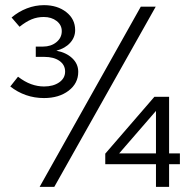

<svg xmlns="http://www.w3.org/2000/svg" viewBox="-20 -726 737 746"><path d="M20 0ZM20 -345ZM284 -447Q284 -402 246.5 -373.5Q209 -345 151 -345Q114 -345 81 -356.5Q48 -368 20 -390L50 -428Q76 -408 101 -399Q126 -390 151 -390Q187 -390 210 -406Q233 -422 233 -448Q233 -474 211 -489.5Q189 -505 152 -505H119V-545H147Q178 -545 199 -562Q220 -579 220 -605Q220 -629 200 -644.5Q180 -660 150 -660Q125 -660 103 -651Q81 -642 56 -622L25 -658Q52 -681 84.5 -693.5Q117 -706 151 -706Q203 -706 237.5 -679Q272 -652 272 -609Q272 -581 252.5 -559.5Q233 -538 199 -529Q237 -522 260.5 -500Q284 -478 284 -447ZM191 0H134L527 -700H585ZM637 -350V-130H679V-88H637V0H586V-88H389V-129L580 -350ZM443 -130H586V-295Z"/></svg>

Font: Red Hat Text
Style: Regular
Weight: 400
Designer: Pentagram / MCKL
Foundry: Pentagram / MCKL
Version: Version 1.005; Red Hat Text